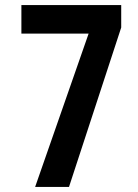

<svg xmlns="http://www.w3.org/2000/svg" viewBox="-20 -734 540 754"><path d="M251 0 456 -626V-714H64V-602H328L118 0Z"/></svg>

Font: Noto Sans Mono UI Condensed
Style: Bold
Weight: 700
Width: 3
Designer: Monotype Design team
Foundry: Monotype Imaging Inc.
Version: 1.000